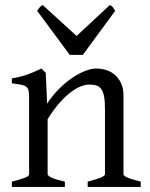

<svg xmlns="http://www.w3.org/2000/svg" viewBox="-20 -740 592 760"><path d="M327.1 0V-21Q362.3 -30.3 378.9 -37.1Q395.5 -43.9 395.5 -50.8V-309.1Q395.5 -338.9 392.1 -357.4Q388.7 -376 381.3 -386.7Q374 -397.5 362.1 -401.4Q350.1 -405.3 333 -405.3Q317.9 -405.3 299.3 -397.9Q280.8 -390.6 259.5 -374.5Q238.3 -358.4 215.1 -332.3Q191.9 -306.2 168.5 -268.1V-50.8Q168.5 -43.5 186.8 -35.6Q205.1 -27.8 236.8 -21V0H26.9V-21Q59.1 -29.3 77.1 -35.9Q95.2 -42.5 95.2 -50.8V-347.2Q95.2 -366.2 93.8 -377.4Q92.3 -388.7 85.7 -395Q79.1 -401.4 65.4 -404.3Q51.8 -407.2 26.9 -410.2V-429.7Q60.1 -435.1 88.4 -445.1Q116.7 -455.1 144 -468.8L161.1 -451.7L166.5 -330.1Q188 -362.8 213.9 -388.4Q239.7 -414.1 266.1 -431.9Q292.5 -449.7 317.1 -459.2Q341.8 -468.8 360.8 -468.8Q381.8 -468.8 401.4 -462.4Q420.9 -456.1 435.8 -442.9Q450.7 -429.7 459.7 -409.4Q468.8 -389.2 468.8 -361.8V-50.8Q468.8 -43.9 483.6 -37.4Q498.5 -30.8 537.1 -21V0ZM308.1 -522.9H255.9L127 -697.3Q130.4 -702.1 132.8 -705.6Q135.3 -709 137.5 -711.4Q139.6 -713.9 142.3 -715.8Q145 -717.8 148.9 -720.2L283.2 -597.7L415 -720.2Q423.3 -715.8 426.8 -711.4Q430.2 -707 436 -697.3Z"/></svg>

Font: Akkhara
Style: Regular
Weight: 400
Designer: J. Victor Gaultney
Version: Version 1.00 June 13, 2006, initial release